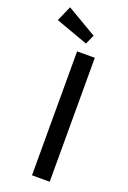

<svg xmlns="http://www.w3.org/2000/svg" viewBox="-240 -963 678 1019"><g transform="rotate(20 99.5 -453.5)"><path d="M184 0H84V-700H184ZM-31 -907 138 -808 114 -755 -69 -821Z"/></g></svg>

Font: Bruno Ace
Style: Regular
Weight: 400
Version: Version 1.100; ttfautohint (v1.8.4.7-5d5b);gftools[0.9.27]